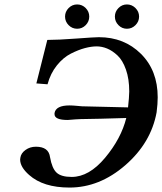

<svg xmlns="http://www.w3.org/2000/svg" viewBox="-20 -824 723 856"><path d="M345.2 -350.1 550.8 -345.2Q555.7 -388.2 556.2 -416Q556.2 -472.2 541.5 -513.7Q526.9 -555.2 503.9 -576.7Q481 -598.1 457.5 -607.7Q434.1 -617.2 411.1 -617.2Q387.2 -617.2 358.6 -609.6Q330.1 -602.1 296.1 -585Q262.2 -567.9 233.6 -532.5Q205.1 -497.1 191.9 -448.2L142.1 -452.1L190.9 -646Q238.8 -646 320.3 -652.1Q401.9 -658.2 420.9 -658.2Q533.7 -658.2 608.4 -584Q683.1 -509.8 683.1 -390.1Q683.1 -361.3 678.2 -323.2Q653.3 -187 538.6 -87.4Q423.8 12.2 290 12.2Q172.9 12.2 109.9 -43.9Q69.8 -79.1 69.8 -112.8Q69.8 -117.7 70.8 -121.1Q73.7 -141.1 93.8 -155.5Q113.8 -169.9 140.1 -169.9Q197.3 -169.9 203.1 -123Q211.9 -73.2 232.4 -54.2Q252.9 -35.2 299.8 -35.2Q377 -35.2 448.5 -120.6Q520 -206.1 543 -297.9Q416 -293.9 339.8 -293Q336.9 -293 330.1 -292.5Q323.2 -292 318.8 -292Q285.6 -289.1 282.2 -289.1Q223.1 -289.1 223.1 -314.9V-319.8Q229 -354 290 -354Q303.2 -354 323.2 -352.1Q339.4 -350.1 345.2 -350.1ZM285.9 -711.9Q270 -728 270 -750Q270 -772 285.9 -788.1Q301.8 -804.2 324 -804.2Q346.2 -804.2 362.1 -788.1Q377.9 -772 377.9 -750Q377.9 -728 362.1 -711.9Q346.2 -695.8 324 -695.8Q301.8 -695.8 285.9 -711.9ZM508.1 -711.9Q492.2 -728 492.2 -750Q492.2 -772 508.1 -788.1Q523.9 -804.2 545.9 -804.2Q567.9 -804.2 584 -788.1Q600.1 -772 600.1 -750Q600.1 -728 584 -711.9Q567.9 -695.8 545.9 -695.8Q523.9 -695.8 508.1 -711.9Z"/></svg>

Font: Linux Libertine O
Style: Semibold Italic
Weight: 600
Italic angle: -11.5°
Designer: Philipp H. Poll
Foundry: Philipp H. Poll
Version: Version 5.1.2